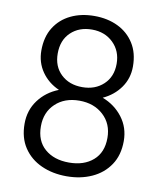

<svg xmlns="http://www.w3.org/2000/svg" viewBox="-82 -787 724 862"><g transform="rotate(10 279.5 -356.0)"><path d="M505.9 -190.4Q505.9 -126 475.8 -81.3Q445.8 -36.6 394.5 -13.4Q343.3 9.8 279.8 9.8Q215.8 9.8 164.6 -13.4Q113.3 -36.6 83.5 -81.3Q53.7 -126 53.7 -190.4Q53.7 -251.5 87.9 -297.6Q122.1 -343.8 179.2 -366.2Q129.4 -388.2 100.1 -430.4Q70.8 -472.7 70.8 -526.9Q70.8 -588.9 97.9 -632.1Q125 -675.3 172.1 -698Q219.2 -720.7 279.3 -720.7Q339.4 -720.7 386.5 -698Q433.6 -675.3 460.9 -632.1Q488.3 -588.9 488.3 -526.9Q488.3 -472.7 458.3 -430.4Q428.2 -388.2 378.9 -365.7Q436 -343.8 470.9 -297.6Q505.9 -251.5 505.9 -190.4ZM414.1 -526.4Q414.1 -584.5 376 -621.6Q337.9 -658.7 279.3 -658.7Q220.2 -658.7 182.9 -623Q145.5 -587.4 145.5 -526.4Q145.5 -467.3 182.9 -431.9Q220.2 -396.5 279.8 -396.5Q338.4 -396.5 376.2 -431.9Q414.1 -467.3 414.1 -526.4ZM431.2 -191.4Q431.2 -255.4 388.4 -294.9Q345.7 -334.5 278.8 -334.5Q211.4 -334.5 169.7 -294.9Q127.9 -255.4 127.9 -191.4Q127.9 -125 169.7 -88.9Q211.4 -52.7 279.8 -52.7Q348.1 -52.7 389.6 -88.9Q431.2 -125 431.2 -191.4Z"/></g></svg>

Font: Vazirmatn RD Light
Style: Regular
Weight: 300
Designer: Saber Rastikerdar
Foundry: Saber Rastikerdar
Version: Version 32.102